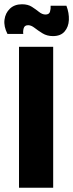

<svg xmlns="http://www.w3.org/2000/svg" viewBox="-32 -879 342 899"><path d="M57 0V-660H217V0ZM216 -710Q188 -710 167 -723Q146 -736 130 -748.5Q114 -761 100 -761Q83 -761 79 -747Q75 -733 77 -720H3Q-15 -755 -11 -786.5Q-7 -818 14.5 -838.5Q36 -859 71 -859Q99 -859 117.5 -847Q136 -835 151 -823Q166 -811 181 -811Q198 -811 202 -824Q206 -837 205 -852H279Q292 -818 290.5 -785.5Q289 -753 270.5 -731.5Q252 -710 216 -710Z"/></svg>

Font: Bricolage Grotesque 24pt SemiCondensed ExtraBold
Style: Regular
Weight: 800
Width: 4
Designer: Mathieu Triay
Foundry: Atelier Triay
Version: Version 1.001;gftools[0.9.33.dev8+g029e19f]